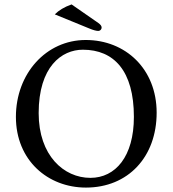

<svg xmlns="http://www.w3.org/2000/svg" viewBox="-20 -839 781 869"><path d="M689 -329C689 -527 548 -658 368 -658C189 -658 52 -506 52 -310C52 -113 197 10 369 10C560 10 689 -129 689 -329ZM355 -614C496 -614 586 -518 586 -310C586 -131 503 -34 389 -34C269 -34 155 -135 155 -327C155 -537 259 -614 355 -614ZM304 -819C270 -807 246 -792 228 -774L382 -711C403 -702 417 -699 425 -699C433 -699 440 -706 440 -714C440 -721 436 -727 425 -735Z"/></svg>

Font: Libertinus Sans
Style: Regular
Weight: 400
Designer: Philipp H. Poll, Khaled Hosny
Foundry: Caleb Maclennan
Version: Version 7.050;RELEASE